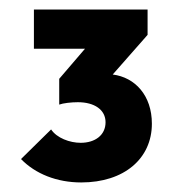

<svg xmlns="http://www.w3.org/2000/svg" viewBox="-20 -720 378 402"><path d="M150 -338C240 -338 298 -388 298 -461C298 -520 263 -558 216 -564L289 -647V-700H51V-618H158L104 -555V-501C112 -504 129 -506 143 -506C178 -506 201 -490 201 -464C201 -437 179 -421 149 -421C126 -421 99 -431 87 -449L24 -387C54 -356 99 -338 150 -338Z"/></svg>

Font: MV Cash Medium
Style: Regular
Weight: 500
Designer: Rodrigo Fuenzalida
Foundry: fragTYPE
Version: Version 1.100;Glyphs 3.1.2 (3151)